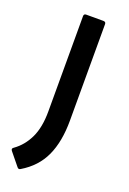

<svg xmlns="http://www.w3.org/2000/svg" viewBox="-149 -538 523 778"><g transform="rotate(20 112.0 -148.5)"><path d="M46 190Q38 195 32 187L-12 133Q-19 124 -9 118Q29 91 50.5 46Q72 1 72 -68V-479Q72 -489 82 -489H156Q167 -489 167 -479V-63Q167 28 138.5 90Q110 152 46 190Z"/></g></svg>

Font: Sofia Sans Medium
Style: Regular
Weight: 500
Designer: Botio Nikoltchev, Ani Petrova
Foundry: lettersoup
Version: Version 4.101; ttfautohint (v1.8.4.7-5d5b)